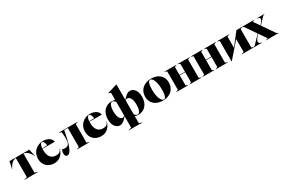

<svg xmlns="http://www.w3.org/2000/svg" viewBox="156 -2351 6104 4117"><g transform="rotate(-30 3208.0 -293.0)"><path d="M118 0H458V-5L383 -25V-498C451 -492 524 -430 566 -330H571L533 -508H43L5 -330H10C52 -430 121 -492 193 -498V-25L118 -5Z M856 15C1016 15 1085 -104 1113 -201L1107 -203C1088 -149 1059 -112 976 -112C858 -112 786 -184 786 -359C786 -367 786 -375 787 -382H1091C1083 -456 1010 -523 876 -523C727 -523 596 -416 596 -241C596 -86 706 15 856 15ZM787 -391C792 -470 817 -511 848 -511C882 -511 907 -461 912 -399Z M1181 10C1230 10 1301 -40 1370 -387L1392 -497H1481V-25L1426 -5V0H1726V-5L1671 -25V-483L1726 -503V-508H1268V-503L1323 -483C1328 -426 1332 -373 1332 -327C1332 -222 1309 -152 1218 -152C1196 -152 1165 -156 1143 -161C1135 -143 1123 -105 1123 -67C1123 -16 1146 10 1181 10Z M2019 15C2179 15 2248 -104 2276 -201L2270 -203C2251 -149 2222 -112 2139 -112C2021 -112 1949 -184 1949 -359C1949 -367 1949 -375 1950 -382H2254C2246 -456 2173 -523 2039 -523C1890 -523 1759 -416 1759 -241C1759 -86 1869 15 2019 15ZM1950 -391C1955 -470 1980 -511 2011 -511C2045 -511 2070 -461 2075 -399Z M2586 200H2926V195L2851 175V2C2877 9 2902 15 2936 15C3081 15 3196 -92 3196 -284C3196 -446 3111 -523 3031 -523C2958 -523 2899 -457 2851 -400V-786H2850L2606 -712V-707L2661 -690V-513C2631 -519 2605 -523 2576 -523C2431 -523 2316 -416 2316 -224C2316 -62 2401 15 2481 15C2554 15 2613 -51 2661 -108V175L2586 195ZM2504 -315C2504 -454 2548 -512 2588 -512C2615 -512 2639 -489 2661 -462V-120C2652 -111 2635 -99 2612 -99C2561 -99 2504 -159 2504 -315ZM2851 -46V-388C2860 -397 2877 -409 2900 -409C2951 -409 3008 -354 3008 -198C3008 -54 2964 4 2925 4C2897 4 2873 -19 2851 -46Z M3544 15C3732 15 3846 -101 3846 -261C3846 -424 3727 -523 3556 -523C3365 -523 3251 -407 3251 -247C3251 -84 3370 15 3544 15ZM3455 -304C3455 -462 3489 -511 3528 -511C3584 -511 3642 -400 3642 -204C3642 -46 3608 3 3573 3C3513 3 3455 -109 3455 -304Z M3879 0H4174V-5L4124 -25V-275H4259V-25L4209 -5V0H4504V-5L4449 -25V-483L4504 -503V-508H4209V-503L4259 -483V-286H4124V-483L4174 -503V-508H3879V-503L3934 -483V-25L3879 -5Z M4530 0H4825V-5L4775 -25V-275H4910V-25L4860 -5V0H5155V-5L5100 -25V-483L5155 -503V-508H4860V-503L4910 -483V-286H4775V-483L4825 -503V-508H4530V-503L4585 -483V-25L4530 -5Z M5236 25H5239L5561 -344V-25L5501 -5V0H5806V-5L5751 -25V-483L5806 -503V-508H5662L5426 -206V-483L5481 -503V-508H5181V-503L5236 -483Z M6100 0H6416V-5L6376 -21L6164 -328L6313 -487L6353 -503V-508H6164V-503L6182 -500C6242 -490 6265 -455 6172 -352L6158 -336L6054 -487L6101 -503V-508H5803V-503L5834 -487L6019 -217L5833 -21L5789 -5V0H6007V-5L5991 -8C5924 -21 5898 -64 5994 -174L6025 -209L6154 -21L6100 -5Z"/></g></svg>

Font: Nyght Serif Dark
Style: Regular
Weight: 800
Designer: Maksym Kobuzan
Version: Version 0.410;Glyphs 3.1.2 (3151)